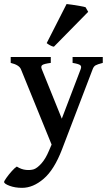

<svg xmlns="http://www.w3.org/2000/svg" viewBox="-46 -696 529 938"><path d="M456.1 -388.7Q429.2 -381.8 420.4 -376.5Q411.6 -371.1 406.7 -357.9L256.8 34.2Q218.8 133.3 167.2 177.5Q115.7 221.7 62 221.7Q27.3 221.7 0.7 211.7Q-25.9 201.7 -25.9 192.9Q-25.9 188.5 -14.4 172.4Q-2.9 156.2 11.7 139.9Q26.4 123.5 36.1 117.7Q58.1 131.8 80.6 134Q103 136.2 119.6 130.9Q136.2 125 156.5 102.3Q176.8 79.6 192.9 41L206.1 10.3L56.2 -357.9Q47.4 -378.9 6.3 -388.7V-417.5H202.1V-388.7Q168.9 -384.3 160.6 -378.2Q152.3 -372.1 158.2 -357.9L255.9 -116.2L348.1 -357.9Q353.5 -371.6 345.9 -377.7Q338.4 -383.8 308.6 -388.7V-417.5H456.1ZM217.3 -467.8Q209 -468.8 198 -474.9Q187 -481 182.1 -485.4L279.3 -676.3Q286.6 -675.8 306.4 -672.9Q326.2 -669.9 345.7 -666.5Q365.2 -663.1 372.1 -660.6L384.8 -638.2Z"/></svg>

Font: Dai Banna SIL Medium
Style: Regular
Weight: 500
Designer: Victor Gaultney
Foundry: SIL International
Version: Version 4.000